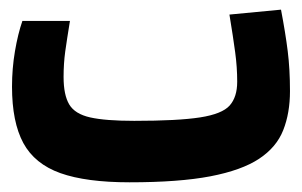

<svg xmlns="http://www.w3.org/2000/svg" viewBox="-20 -374 626 398"><path d="M248.5 3.9Q158.7 3.9 105.2 -15.1Q51.8 -34.2 28.3 -77.6Q4.9 -121.1 4.9 -194.3Q4.9 -231.9 11 -267.8Q17.1 -303.7 26.4 -330.6H125Q118.7 -292 115.2 -267.1Q111.8 -242.2 111.8 -214.4Q111.8 -177.2 123.5 -157.5Q135.3 -137.7 167 -130.6Q198.7 -123.5 258.3 -123.5Q348.6 -123.5 394.5 -130.6Q440.4 -137.7 456.1 -155.3Q471.7 -172.9 471.7 -204.6Q471.7 -234.9 467.5 -265.6Q463.4 -296.4 455.6 -343.8L562.5 -354Q571.8 -305.2 576.4 -268.1Q581.1 -231 581.1 -185.1Q581.1 -139.6 567.1 -104.2Q553.2 -68.8 517.1 -44.9Q481 -21 416 -8.5Q351.1 3.9 248.5 3.9Z"/></svg>

Font: CaskaydiaCove NFP SemiBold
Style: Regular
Weight: 600
Designer: Aaron Bell
Foundry: Saja Typeworks
Version: Version 2111.001; VTT 6.35;Nerd Fonts 3.1.1